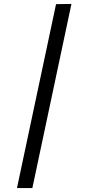

<svg xmlns="http://www.w3.org/2000/svg" viewBox="-20 -731 435 973"><path d="M66 222 264 -710 342 -711 144 222Z"/></svg>

Font: Ysabeau Office SemiBold
Style: Italic
Weight: 600
Italic angle: -12°
Designer: Christian Thalmann (Catharsis Fonts)
Version: Version 2.001;gftools[0.9.30]; featfreeze: tnum,lnum,ss02